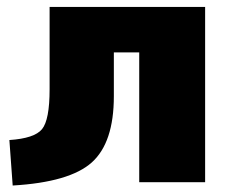

<svg xmlns="http://www.w3.org/2000/svg" viewBox="-20 -540 690 569"><path d="M7.8 -125Q82 -129.9 104.5 -157.2Q127 -184.6 127 -275.4V-519.5H587.9V0H392.6V-384.8H317.4V-254.9Q317.4 -117.2 252 -58.6Q186.5 0 17.6 9.8Z"/></svg>

Font: GenEi M Gothic v2 Black
Style: Regular
Weight: 900
Version: Version 2.0